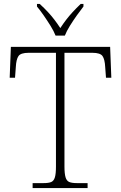

<svg xmlns="http://www.w3.org/2000/svg" viewBox="-20 -951 614 971"><path d="M145 0V-25H201Q226 -25 239 -30.5Q252 -36 257.5 -54Q263 -72 263 -108V-684H125Q85 -684 73.5 -667.5Q62 -651 60 -612L56 -558H29L35 -714H537L543 -558H516L512 -612Q510 -651 498.5 -667.5Q487 -684 447 -684H306V-109Q306 -73 311.5 -54.5Q317 -36 330.5 -30.5Q344 -25 368 -25H423V0ZM261 -771Q252 -794 235.5 -820.5Q219 -847 201 -873Q183 -899 167 -918V-931H181Q205 -909 222.5 -890Q240 -871 255 -851.5Q270 -832 285 -809Q300 -832 315 -851.5Q330 -871 347.5 -890Q365 -909 388 -931H402V-918Q387 -899 368.5 -873Q350 -847 333.5 -820.5Q317 -794 308 -771Z"/></svg>

Font: Noto Serif Hebrew ExtraLight
Style: Regular
Weight: 250
Version: Version 2.003